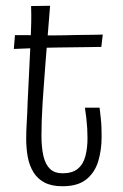

<svg xmlns="http://www.w3.org/2000/svg" viewBox="-20 -637 426 667"><path d="M197 10Q159 10 134.5 -3Q110 -16 96 -39Q82 -62 76.5 -91.5Q71 -121 71 -155Q71 -182 73 -214Q75 -246 76 -282Q79 -342 81 -384Q83 -426 84.5 -456.5Q86 -487 87 -511.5Q88 -536 88.5 -560.5Q89 -585 88 -616L154 -617Q150 -566 146 -517Q142 -468 138.5 -424.5Q135 -381 132.5 -344Q130 -307 128 -280Q126 -248 125 -220Q124 -192 124 -167Q124 -124 131 -94.5Q138 -65 154 -50Q170 -35 198 -35Q231 -35 250 -50.5Q269 -66 276.5 -94Q284 -122 284 -157Q284 -174 283 -191Q282 -208 280 -226Q278 -244 275 -263H326Q328 -245 330 -227.5Q332 -210 332.5 -193.5Q333 -177 333 -162Q333 -115 321 -76Q309 -37 279.5 -13.5Q250 10 197 10ZM28 -467 32 -515Q31 -515 41 -515Q51 -515 67.5 -515Q84 -515 103 -514.5Q122 -514 139 -514Q156 -514 166 -514Q183 -514 205.5 -514.5Q228 -515 251 -515.5Q274 -516 293.5 -516Q313 -516 325 -516.5Q337 -517 337 -517L332 -474Q332 -474 322.5 -474Q313 -474 297 -473.5Q281 -473 261 -473Q241 -473 221 -472.5Q201 -472 182 -472Q157 -472 129.5 -471Q102 -470 79 -469Q56 -468 42 -467.5Q28 -467 28 -467Z"/></svg>

Font: Truculenta Light
Style: Regular
Weight: 300
Version: Version 1.002